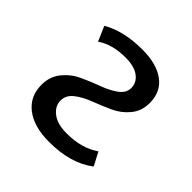

<svg xmlns="http://www.w3.org/2000/svg" viewBox="-124 -519 624 624"><g transform="rotate(45 187.5 -207.5)"><path d="M186 6Q116 6 76.5 -24.5Q37 -55 37 -108Q37 -146 59 -173Q81 -200 112.5 -214.5Q144 -229 175.5 -240.5Q207 -252 229 -268Q251 -284 251 -307Q251 -332 229.5 -348Q208 -364 168 -364Q107 -364 68 -337L46 -388Q103 -421 188 -421Q254 -421 291 -393.5Q328 -366 328 -315Q328 -278 306.5 -252Q285 -226 254 -212Q223 -198 191.5 -186Q160 -174 138.5 -157Q117 -140 117 -116Q117 -90 140.5 -72Q164 -54 207 -54Q276 -54 321 -86L345 -40Q285 6 186 6Z"/></g></svg>

Font: EauTestInfant Medium
Style: Regular
Weight: 500
Designer: Christian Thalmann (Catharsis Fonts)
Version: Version 0.001;PS 000.001;hotconv 1.0.88;makeotf.lib2.5.64775